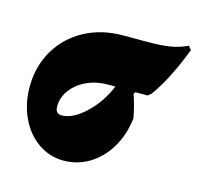

<svg xmlns="http://www.w3.org/2000/svg" viewBox="-81 -583 704 680"><g transform="rotate(15 271.0 -243.0)"><path d="M542 -484Q498 -368 447 -298L435 -289H391L386 -282Q399 -245 408 -198Q401 -137 373 -89.5Q345 -42 301.5 -15.5Q258 11 207 11Q156 11 114 -18Q72 -47 48 -98Q24 -149 24 -211Q24 -286 59 -345.5Q94 -405 156 -438.5Q218 -472 296 -472H387Q436 -472 469 -477.5Q502 -483 531 -497ZM317 -290H288Q248 -290 213 -274Q178 -258 157 -230Q136 -202 136 -169Q136 -142 159 -142Q200 -142 246 -185.5Q292 -229 317 -290Z"/></g></svg>

Font: Alegreya Black
Style: Italic
Weight: 900
Italic angle: -7°
Designer: Juan Pablo del Peral
Foundry: Huerta Tipografica
Version: Version 2.007; ttfautohint (v1.6)